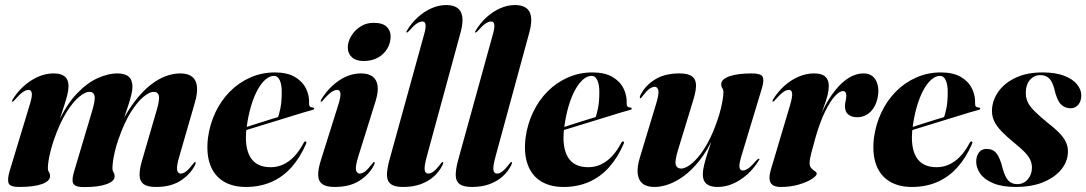

<svg xmlns="http://www.w3.org/2000/svg" viewBox="-20 -752 4424 782"><path d="M281.5 -52.5 356 -302.5Q369 -347 365 -362.5Q361 -378 343.5 -378Q327.5 -378 303 -358.2Q278.5 -338.5 251.2 -295.5Q224 -252.5 199.5 -182.5Q191 -157 185.5 -135Q180 -113 177.5 -95.8Q175 -78.5 175 -68Q175 -57.5 179.5 -50.8Q184 -44 184 -34.5Q184 -14.5 151.2 -2.5Q118.5 9.5 58.5 9.5Q22 9.5 15.5 -5Q9 -19.5 19 -54.5L101 -325Q111.5 -358.5 109.5 -372.2Q107.5 -386 96 -386Q86.5 -386 73.8 -377.5Q61 -369 38.5 -343.5Q36 -340.5 34.2 -339.2Q32.5 -338 30 -338Q28.5 -338.5 29 -340.5Q29.5 -342.5 31 -346Q60.5 -394 106 -423.5Q151.5 -453 199 -453Q229 -453 244 -440.2Q259 -427.5 259 -402Q259 -385 253.8 -364.2Q248.5 -343.5 241.5 -322Q234.5 -300.5 228 -281Q221.5 -261.5 218 -246.5L214.5 -248Q250.5 -326.5 293.2 -371Q336 -415.5 378.8 -434.2Q421.5 -453 457 -453Q488 -453 503.8 -440Q519.5 -427 519.5 -398Q519.5 -385 515 -366.5Q510.5 -348 503.8 -327Q497 -306 490 -285.5Q483 -265 477 -247.5L473 -249.5Q501 -303 530.5 -341.2Q560 -379.5 591.2 -404.5Q622.5 -429.5 653.5 -441.2Q684.5 -453 715 -453Q745.5 -453 762.5 -439.5Q779.5 -426 782.2 -399.2Q785 -372.5 773.5 -333.5L710.5 -115.5Q698 -73 701.5 -59Q705 -45 716 -45Q726.5 -45 738 -53.8Q749.5 -62.5 766.5 -84.5Q770.5 -89.5 771.8 -91Q773 -92.5 775 -92Q777 -92 777 -88.8Q777 -85.5 774 -79Q754.5 -41 715 -15.8Q675.5 9.5 615 9.5Q580.5 9.5 565 -2Q549.5 -13.5 548.5 -37Q547.5 -60.5 558 -96.5L618 -302.5Q631 -347 627 -362.5Q623 -378 605.5 -378Q589.5 -378 565 -358.2Q540.5 -338.5 513.2 -295.8Q486 -253 461.5 -182Q453 -157.5 447.8 -135Q442.5 -112.5 440.2 -95Q438 -77.5 438 -67.5Q438 -56.5 442.5 -50Q447 -43.5 447 -34Q447 -14 414.2 -2Q381.5 10 322 10Q297.5 10 286.8 3.8Q276 -2.5 275.5 -16.2Q275 -30 281.5 -52.5Z M904 -209.5Q904 -209.5 920.8 -214.8Q937.5 -220 964.5 -228.5Q991.5 -237 1021.5 -246.8Q1051.5 -256.5 1079 -265Q1106.5 -273.5 1124 -278.5L1109.5 -267Q1117 -285 1122.2 -312Q1127.5 -339 1127.5 -374.5Q1128 -406 1119.8 -424.5Q1111.5 -443 1096 -443Q1079 -443 1062 -428.8Q1045 -414.5 1029.8 -387.2Q1014.5 -360 1002.8 -321Q991 -282 984.5 -233Q974.5 -155.5 998.8 -113.2Q1023 -71 1082.5 -71Q1109.5 -71 1133.5 -82Q1157.5 -93 1178.5 -115Q1199.5 -137 1217 -170.5Q1219 -174 1221 -175.2Q1223 -176.5 1225 -176Q1227 -175.5 1227.8 -172.8Q1228.5 -170 1226.5 -166Q1202 -109.5 1166.8 -70.2Q1131.5 -31 1085 -10.8Q1038.5 9.5 981.5 9.5Q927.5 9.5 890 -13.5Q852.5 -36.5 836 -81.2Q819.5 -126 827 -190.5Q834.5 -246 857.5 -294.5Q880.5 -343 916.8 -379.5Q953 -416 999.8 -436.5Q1046.5 -457 1099.5 -457Q1149 -457 1180.2 -439Q1211.5 -421 1226 -392Q1240.5 -363 1239 -329.5Q1238.5 -323 1241.5 -319Q1244.5 -315 1253.5 -314Q1257 -314 1258.2 -312.8Q1259.5 -311.5 1259.5 -310Q1259.5 -308.5 1258.5 -307Q1257.5 -305.5 1253.5 -304.5Q1245 -302.5 1216.5 -294Q1188 -285.5 1148.8 -273.2Q1109.5 -261 1067.5 -248.2Q1025.5 -235.5 989.2 -224.2Q953 -213 930.5 -206Q908 -199 908 -199Z M1439.5 -115.5Q1426.5 -73.5 1430 -59.2Q1433.5 -45 1445 -45Q1455.5 -45 1467 -53.8Q1478.5 -62.5 1495.5 -84.5Q1499.5 -89.5 1500.8 -91Q1502 -92.5 1504 -92Q1506 -92 1506 -88.8Q1506 -85.5 1503 -79Q1483.5 -41 1443.8 -15.8Q1404 9.5 1343 9.5Q1309 9.5 1293 -2Q1277 -13.5 1276 -37Q1275 -60.5 1286 -96.5L1357 -322.5Q1368.5 -358 1366.5 -372Q1364.5 -386 1353 -386Q1343.5 -386 1330.5 -377.5Q1317.5 -369 1295.5 -343.5Q1293 -340.5 1291.2 -339.2Q1289.5 -338 1287 -338Q1285.5 -338.5 1285.8 -340.5Q1286 -342.5 1288 -346Q1317 -394 1360 -423.5Q1403 -453 1451 -453Q1479.5 -453 1496.8 -440.8Q1514 -428.5 1517.8 -403.5Q1521.5 -378.5 1510 -341ZM1460.5 -503.5Q1430 -503.5 1413.2 -519Q1396.5 -534.5 1396.5 -558.5Q1396.5 -581.5 1410 -604.5Q1423.5 -627.5 1447 -643.2Q1470.5 -659 1501.5 -659Q1538.5 -659 1554.8 -643.2Q1571 -627.5 1571 -604Q1571 -578 1558 -555Q1545 -532 1520.2 -517.8Q1495.5 -503.5 1460.5 -503.5Z M1856.5 -622 1718.5 -115.5Q1707 -73 1709.8 -59Q1712.5 -45 1724 -45Q1734.5 -45 1746 -53.8Q1757.5 -62.5 1774.5 -84.5Q1778.5 -89.5 1779.8 -91Q1781 -92.5 1783 -92Q1785.5 -92 1785.2 -88.8Q1785 -85.5 1782 -79Q1769.5 -53.5 1747.2 -33.5Q1725 -13.5 1693.8 -2Q1662.5 9.5 1622 9.5Q1588 9.5 1572.5 -1.8Q1557 -13 1556.2 -36.5Q1555.5 -60 1565 -96.5L1706 -607Q1715.5 -639 1713.2 -651.8Q1711 -664.5 1700.5 -664.5Q1690.5 -664.5 1678 -656.5Q1665.5 -648.5 1645 -625Q1642 -622 1640.2 -620.8Q1638.5 -619.5 1636.5 -619.5Q1634.5 -620 1635 -622.2Q1635.5 -624.5 1637.5 -627.5Q1656 -658.5 1682 -682Q1708 -705.5 1737.8 -718.5Q1767.5 -731.5 1797.5 -731.5Q1826 -731.5 1842.5 -720Q1859 -708.5 1862.8 -684.2Q1866.5 -660 1856.5 -622Z M2136.5 -622 1998.5 -115.5Q1987 -73 1989.8 -59Q1992.5 -45 2004 -45Q2014.5 -45 2026 -53.8Q2037.5 -62.5 2054.5 -84.5Q2058.5 -89.5 2059.8 -91Q2061 -92.5 2063 -92Q2065.5 -92 2065.2 -88.8Q2065 -85.5 2062 -79Q2049.5 -53.5 2027.2 -33.5Q2005 -13.5 1973.8 -2Q1942.5 9.5 1902 9.5Q1868 9.5 1852.5 -1.8Q1837 -13 1836.2 -36.5Q1835.5 -60 1845 -96.5L1986 -607Q1995.5 -639 1993.2 -651.8Q1991 -664.5 1980.5 -664.5Q1970.5 -664.5 1958 -656.5Q1945.5 -648.5 1925 -625Q1922 -622 1920.2 -620.8Q1918.5 -619.5 1916.5 -619.5Q1914.5 -620 1915 -622.2Q1915.5 -624.5 1917.5 -627.5Q1936 -658.5 1962 -682Q1988 -705.5 2017.8 -718.5Q2047.5 -731.5 2077.5 -731.5Q2106 -731.5 2122.5 -720Q2139 -708.5 2142.8 -684.2Q2146.5 -660 2136.5 -622Z M2197.5 -209.5Q2197.5 -209.5 2214.2 -214.8Q2231 -220 2258 -228.5Q2285 -237 2315 -246.8Q2345 -256.5 2372.5 -265Q2400 -273.5 2417.5 -278.5L2403 -267Q2410.5 -285 2415.8 -312Q2421 -339 2421 -374.5Q2421.5 -406 2413.2 -424.5Q2405 -443 2389.5 -443Q2372.5 -443 2355.5 -428.8Q2338.5 -414.5 2323.2 -387.2Q2308 -360 2296.2 -321Q2284.5 -282 2278 -233Q2268 -155.5 2292.2 -113.2Q2316.5 -71 2376 -71Q2403 -71 2427 -82Q2451 -93 2472 -115Q2493 -137 2510.5 -170.5Q2512.5 -174 2514.5 -175.2Q2516.5 -176.5 2518.5 -176Q2520.5 -175.5 2521.2 -172.8Q2522 -170 2520 -166Q2495.5 -109.5 2460.2 -70.2Q2425 -31 2378.5 -10.8Q2332 9.5 2275 9.5Q2221 9.5 2183.5 -13.5Q2146 -36.5 2129.5 -81.2Q2113 -126 2120.5 -190.5Q2128 -246 2151 -294.5Q2174 -343 2210.2 -379.5Q2246.5 -416 2293.2 -436.5Q2340 -457 2393 -457Q2442.5 -457 2473.8 -439Q2505 -421 2519.5 -392Q2534 -363 2532.5 -329.5Q2532 -323 2535 -319Q2538 -315 2547 -314Q2550.5 -314 2551.8 -312.8Q2553 -311.5 2553 -310Q2553 -308.5 2552 -307Q2551 -305.5 2547 -304.5Q2538.5 -302.5 2510 -294Q2481.5 -285.5 2442.2 -273.2Q2403 -261 2361 -248.2Q2319 -235.5 2282.8 -224.2Q2246.5 -213 2224 -206Q2201.5 -199 2201.5 -199Z M3071 -105.5Q3073.5 -105.5 3073 -103Q3072.5 -100.5 3070 -98Q3041 -50 2995.5 -20.2Q2950 9.5 2902.5 9.5Q2872.5 9.5 2857.5 -3.2Q2842.5 -16 2842.5 -41.5Q2842.5 -58 2847.8 -79.8Q2853 -101.5 2860.2 -123.8Q2867.5 -146 2874 -165.5Q2880.5 -185 2883 -197L2887 -195.5Q2860 -137 2828.5 -97.5Q2797 -58 2764.5 -34.5Q2732 -11 2701.8 -0.8Q2671.5 9.5 2646 9.5Q2614 9.5 2597 -4.5Q2580 -18.5 2577.2 -45.5Q2574.5 -72.5 2586 -110L2652 -328Q2665 -370.5 2661.2 -384.5Q2657.5 -398.5 2646.5 -398.5Q2636.5 -398.5 2624.8 -390Q2613 -381.5 2596 -359Q2592 -354 2590.8 -352.8Q2589.5 -351.5 2587.5 -351.5Q2586 -352 2585.8 -355.2Q2585.5 -358.5 2588.5 -365Q2608 -403.5 2647.5 -428.2Q2687 -453 2747.5 -453Q2782 -453 2798 -441.5Q2814 -430 2814.8 -406.8Q2815.5 -383.5 2804.5 -347.5L2741.5 -141Q2728 -97 2732.2 -81.2Q2736.5 -65.5 2755 -65.5Q2767 -65.5 2784.2 -76.2Q2801.5 -87 2822 -110.5Q2842.5 -134 2863 -171.2Q2883.5 -208.5 2901.5 -261Q2910.5 -286.5 2915.8 -308.8Q2921 -331 2923.8 -348.2Q2926.5 -365.5 2926.5 -375.5Q2926.5 -386.5 2922 -393Q2917.5 -399.5 2917.5 -409.5Q2917.5 -429 2950 -441Q2982.5 -453 3042.5 -453Q3079 -453 3086 -439.5Q3093 -426 3083.5 -393.5L3001 -121Q2990 -85.5 2991.8 -71.5Q2993.5 -57.5 3005 -57.5Q3015.5 -57.5 3028.2 -66.5Q3041 -75.5 3062.5 -100.5Q3065.5 -103 3067.5 -104.5Q3069.5 -106 3071 -105.5Z M3127 -338Q3126 -338.5 3126 -340.2Q3126 -342 3128 -346Q3147.5 -378 3174.5 -402.2Q3201.5 -426.5 3232.8 -439.8Q3264 -453 3296 -453Q3327 -453 3341.2 -439.8Q3355.5 -426.5 3355.5 -404Q3355.5 -382.5 3349.5 -360.2Q3343.5 -338 3334 -313Q3324.5 -288 3314.5 -258.5Q3304.5 -229 3296.5 -194L3290.5 -196.5Q3309 -256 3332 -303.5Q3355 -351 3381.8 -384.2Q3408.5 -417.5 3437.5 -435.2Q3466.5 -453 3496.5 -453Q3531 -453 3546.2 -426.8Q3561.5 -400.5 3556 -362.5Q3551.5 -334 3539.5 -314.5Q3527.5 -295 3510 -284.8Q3492.5 -274.5 3471.5 -274.5Q3449 -274.5 3435.2 -285.5Q3421.5 -296.5 3421.5 -319Q3421.5 -330.5 3424.2 -341.2Q3427 -352 3427 -361.5Q3427 -371 3423.8 -376Q3420.5 -381 3413 -381Q3399 -381 3379.8 -359.8Q3360.5 -338.5 3340 -296.5Q3319.5 -254.5 3301.5 -192Q3291.5 -156 3284.5 -129.5Q3277.5 -103 3277.5 -87.5Q3277.5 -74 3284.8 -66.5Q3292 -59 3299.2 -54.5Q3306.5 -50 3306.5 -44.5Q3306.5 -36 3286.5 -23Q3266.5 -10 3233 -0.2Q3199.5 9.5 3160.5 9.5Q3137 9.5 3126 0.8Q3115 -8 3114.2 -24Q3113.5 -40 3120 -62L3197.5 -322.5Q3208 -358 3206.2 -372Q3204.5 -386 3193 -386Q3183.5 -386 3170.8 -377.5Q3158 -369 3135.5 -343.5Q3133 -340 3131 -339Q3129 -338 3127 -338Z M3616.5 -209.5Q3616.5 -209.5 3633.2 -214.8Q3650 -220 3677 -228.5Q3704 -237 3734 -246.8Q3764 -256.5 3791.5 -265Q3819 -273.5 3836.5 -278.5L3822 -267Q3829.5 -285 3834.8 -312Q3840 -339 3840 -374.5Q3840.5 -406 3832.2 -424.5Q3824 -443 3808.5 -443Q3791.5 -443 3774.5 -428.8Q3757.5 -414.5 3742.2 -387.2Q3727 -360 3715.2 -321Q3703.5 -282 3697 -233Q3687 -155.5 3711.2 -113.2Q3735.5 -71 3795 -71Q3822 -71 3846 -82Q3870 -93 3891 -115Q3912 -137 3929.5 -170.5Q3931.5 -174 3933.5 -175.2Q3935.5 -176.5 3937.5 -176Q3939.5 -175.5 3940.2 -172.8Q3941 -170 3939 -166Q3914.5 -109.5 3879.2 -70.2Q3844 -31 3797.5 -10.8Q3751 9.5 3694 9.5Q3640 9.5 3602.5 -13.5Q3565 -36.5 3548.5 -81.2Q3532 -126 3539.5 -190.5Q3547 -246 3570 -294.5Q3593 -343 3629.2 -379.5Q3665.5 -416 3712.2 -436.5Q3759 -457 3812 -457Q3861.5 -457 3892.8 -439Q3924 -421 3938.5 -392Q3953 -363 3951.5 -329.5Q3951 -323 3954 -319Q3957 -315 3966 -314Q3969.5 -314 3970.8 -312.8Q3972 -311.5 3972 -310Q3972 -308.5 3971 -307Q3970 -305.5 3966 -304.5Q3957.5 -302.5 3929 -294Q3900.5 -285.5 3861.2 -273.2Q3822 -261 3780 -248.2Q3738 -235.5 3701.8 -224.2Q3665.5 -213 3643 -206Q3620.5 -199 3620.5 -199Z M4123.5 -2Q4148.5 -2 4165.5 -21Q4182.5 -40 4183 -68.5Q4183 -86 4176.2 -100.8Q4169.5 -115.5 4154 -131.8Q4138.5 -148 4113 -168.5Q4081 -194.5 4059.5 -216.8Q4038 -239 4028.2 -261Q4018.5 -283 4020.5 -309Q4023.5 -348 4048.5 -381.8Q4073.5 -415.5 4118.5 -436.2Q4163.5 -457 4226 -457Q4278.5 -457 4313.2 -443.8Q4348 -430.5 4365.5 -409.8Q4383 -389 4384 -366Q4384.5 -341 4372.2 -326Q4360 -311 4340.5 -311Q4316 -311 4300 -328.2Q4284 -345.5 4274 -390.5Q4266 -421 4252.2 -433.5Q4238.5 -446 4218 -446Q4192 -446 4175.2 -427Q4158.5 -408 4158 -376Q4157.5 -356 4165 -338.2Q4172.5 -320.5 4192.8 -300Q4213 -279.5 4250.5 -249Q4281.5 -225 4299.8 -204.8Q4318 -184.5 4325 -164.2Q4332 -144 4328.5 -119.5Q4323 -82.5 4295 -53.2Q4267 -24 4222 -7.2Q4177 9.5 4118 9.5Q4062.5 9.5 4026.5 -5.2Q3990.5 -20 3973.2 -43.8Q3956 -67.5 3956 -93.5Q3956 -115.5 3966.8 -130.5Q3977.5 -145.5 3998.5 -145.5Q4024.5 -145.5 4039 -127Q4053.5 -108.5 4064 -65Q4073.5 -30.5 4087.2 -16.2Q4101 -2 4123.5 -2Z"/></svg>

Font: Fraunces 120pt
Style: Bold Italic
Weight: 700
Italic angle: -16°
Version: Version 1.000;[b76b70a41]